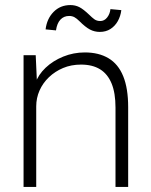

<svg xmlns="http://www.w3.org/2000/svg" viewBox="-20 -738 598 758"><path d="M73 -520H121L126 -410H120Q131 -443 160 -470.5Q189 -498 229.5 -514.5Q270 -531 315 -531Q370 -531 408.5 -508Q447 -485 466.5 -437Q486 -389 486 -315V0H436V-313Q436 -371 420.5 -408.5Q405 -446 375 -464.5Q345 -483 300 -483Q261 -483 229 -469.5Q197 -456 173 -433Q149 -410 136 -380.5Q123 -351 123 -318V0H98Q97 0 91.5 0Q86 0 73 0ZM293 -655Q283 -665 274 -670Q265 -675 253 -675Q232 -675 218.5 -660.5Q205 -646 201 -618L160 -622Q165 -664 191.5 -691Q218 -718 258 -718Q277 -718 293 -710Q309 -702 333 -679Q343 -669 352.5 -662Q362 -655 376 -655Q392 -655 403 -669Q414 -683 416 -702L459 -698Q456 -674 445 -654.5Q434 -635 416 -623.5Q398 -612 374 -612Q353 -612 335 -621.5Q317 -631 293 -655Z"/></svg>

Font: Mach ExtraLight
Style: Regular
Weight: 250
Version: Version 1.002